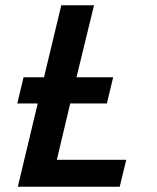

<svg xmlns="http://www.w3.org/2000/svg" viewBox="-20 -713 600 733"><path d="M48 0 124 -318H46L70 -418H148L214 -693H339L272 -418H412L388 -318H248L197 -103H462L437 0Z"/></svg>

Font: Ubuntu Sans Mono SemiBold
Style: Italic
Weight: 600
Italic angle: -13.5°
Monospace: yes
Designer: Dalton Maag Ltd
Foundry: Dalton Maag Ltd
Version: Version 1.006